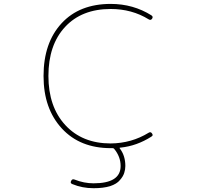

<svg xmlns="http://www.w3.org/2000/svg" viewBox="-20 -783 1040 997"><path d="M465.8 194.3Q407.2 194.3 355.5 172.9Q342.8 168 349.6 156.2Q354.5 144.5 367.2 149.4Q416 168.9 465.8 168.9Q606.4 168.9 606.4 79.1Q606.4 30.3 572.3 -10.7Q569.3 -13.7 564.5 -13.7H554.7Q475.6 -13.7 412.1 -39.1Q348.6 -64.5 301.3 -115.7Q253.9 -167 230 -234.9Q206.1 -302.7 206.1 -388.7Q206.1 -474.6 229.5 -543Q252.9 -611.3 299.8 -662.1Q346.7 -712.9 410.6 -737.8Q474.6 -762.7 554.7 -762.7Q671.9 -762.7 766.6 -703.1Q772.5 -699.2 772.5 -693.4Q772.5 -690.4 769.5 -685.5Q762.7 -675.8 752 -682.6Q665 -736.3 554.7 -736.3Q404.3 -736.3 317.9 -643.1Q231.4 -549.8 231.4 -388.7Q231.4 -228.5 319.3 -133.3Q407.2 -38.1 554.7 -38.1Q663.1 -39.1 752 -93.8Q762.7 -100.6 769.5 -89.8Q772.5 -85.9 772.5 -82Q772.5 -77.1 765.6 -73.2Q690.4 -25.4 607.4 -16.6H603.5Q599.6 -15.6 601.6 -12.7L604.5 -8.8Q630.9 27.3 630.9 79.1Q630.9 96.7 625 115.2Q619.1 133.8 602.5 152.3Q586.9 171.9 551.8 183.6Q516.6 194.3 465.8 194.3Z"/></svg>

Font: Rounded-X Mgen+ 1mn thin
Style: Regular
Weight: 100
Designer: [Source Han Sans]
Ryoko NISHIZUKA  (kana & ideographs); Paul D. Hunt (Latin, Greek & Cyrillic); Wenlong ZHANG  (bopomofo
Version: Version 1.059.20150602